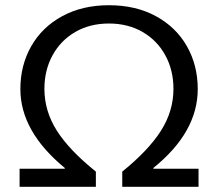

<svg xmlns="http://www.w3.org/2000/svg" viewBox="-20 -715 834 735"><path d="M567 -72V-69H740V0H448V-58Q549 -140 596.5 -215Q644 -290 644 -375Q644 -446 613 -503Q582 -560 526 -592.5Q470 -625 397 -625Q324 -625 268 -592.5Q212 -560 181 -503Q150 -446 150 -375Q150 -290 197.5 -215Q245 -140 347 -58V0H55V-69H228V-72Q58 -212 58 -374Q58 -465 99.5 -538Q141 -611 218 -653Q295 -695 397 -695Q500 -695 577 -653Q654 -611 695.5 -538Q737 -465 737 -374Q737 -209 567 -72Z"/></svg>

Font: Martel Sans
Style: Regular
Weight: 400
Designer: Dan Reynolds and Mathieu Réguer
Foundry: Dan Reynolds and Mathieu Réguer
Version: Version 1.002; ttfautohint (v1.1) -l 5 -r 5 -G 72 -x 0 -D la